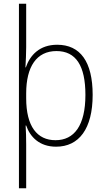

<svg xmlns="http://www.w3.org/2000/svg" viewBox="-20 -780 571 1034"><path d="M479 -269C479 -448 412 -539 288 -539C193 -539 142 -483 119 -417H117C119 -450 121 -496 121 -526V-760H82V234H121V-1C121 -36 120 -74 118 -104H121C142 -43 192 10 282 10C405 10 479 -86 479 -269ZM440 -269C440 -103 379 -25 279 -25C180 -25 121 -99 121 -251V-277C121 -421 177 -505 284 -505C389 -505 440 -426 440 -269Z"/></svg>

Font: Noto Sans Devanagari SemiCondensed ExtraLight
Style: Regular
Weight: 200
Width: 4
Designer: Jelle Bosma - Monotype Design Team
Foundry: Monotype Imaging Inc.
Version: Version 2.004